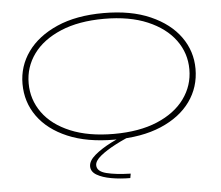

<svg xmlns="http://www.w3.org/2000/svg" viewBox="-56 -691 1112 964"><g transform="rotate(-5 500.0 -208.5)"><path d="M500 11Q362 11 264.5 -30.5Q167 -72 115.5 -144Q64 -216 64 -308Q64 -397 115.5 -469Q167 -541 264.5 -584Q362 -627 500 -627Q638 -627 735.5 -584Q833 -541 884.5 -469Q936 -397 936 -308Q936 -216 884.5 -144Q833 -72 735.5 -30.5Q638 11 500 11ZM500 -18Q628 -18 718.5 -56Q809 -94 857 -160Q905 -226 905 -308Q905 -390 857 -455.5Q809 -521 718.5 -559.5Q628 -598 500 -598Q372 -598 281 -559.5Q190 -521 142.5 -455.5Q95 -390 95 -308Q95 -226 142.5 -160Q190 -94 281 -56Q372 -18 500 -18ZM566 188 562 210Q512 210 467 202Q422 194 394 177.5Q366 161 366 134Q366 106 399 78Q432 50 483 24Q534 -2 587 -23L606 -10Q553 10 505 35Q457 60 427 84.5Q397 109 397 131Q397 162 443.5 174Q490 186 566 188Z"/></g></svg>

Font: Inconsolata UltraExpanded ExtraLight
Style: Regular
Weight: 200
Width: 9
Monospace: yes
Designer: Raph Levien, Cyreal, Brenton Simpson
Foundry: Raph Levien, Cyreal, Google
Version: Version 3.001; ttfautohint (v1.8.2.53-6de2)